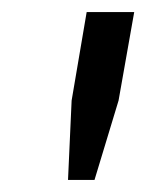

<svg xmlns="http://www.w3.org/2000/svg" viewBox="-20 -707 243 319"><path d="M93 -408 99 -540 124 -687H203L177 -540L137 -408Z"/></svg>

Font: Archivo ExtraCondensed Medium
Style: Italic
Weight: 500
Width: 2
Italic angle: -10°
Designer: Hector Gatti
Foundry: Omnibus-Type
Version: Version 2.001